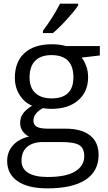

<svg xmlns="http://www.w3.org/2000/svg" viewBox="-20 -786 588 1046"><path d="M523.9 -535.2V-483.9L424.8 -472.2Q438.5 -455.1 449.2 -427.5Q460 -399.9 460 -365.2Q460 -286.6 406.2 -239.7Q352.5 -192.9 258.8 -192.9Q234.9 -192.9 213.9 -196.8Q162.1 -169.4 162.1 -127.9Q162.1 -106 180.2 -95.5Q198.2 -85 242.2 -85H336.9Q423.8 -85 470.5 -48.3Q517.1 -11.7 517.1 58.1Q517.1 147 445.8 193.6Q374.5 240.2 237.8 240.2Q132.8 240.2 75.9 201.2Q19 162.1 19 90.8Q19 42 50.3 6.3Q81.5 -29.3 138.2 -42Q117.7 -51.3 103.8 -70.8Q89.8 -90.3 89.8 -116.2Q89.8 -145.5 105.5 -167.5Q121.1 -189.5 154.8 -210Q113.3 -227.1 87.2 -268.1Q61 -309.1 61 -361.8Q61 -449.7 113.8 -497.3Q166.5 -544.9 263.2 -544.9Q305.2 -544.9 338.9 -535.2ZM97.2 89.8Q97.2 133.3 133.8 155.8Q170.4 178.2 238.8 178.2Q340.8 178.2 389.9 147.7Q439 117.2 439 64.9Q439 21.5 412.1 4.6Q385.3 -12.2 311 -12.2H213.9Q158.7 -12.2 127.9 14.2Q97.2 40.5 97.2 89.8ZM141.1 -363.8Q141.1 -307.6 172.9 -278.8Q204.6 -250 261.2 -250Q379.9 -250 379.9 -365.2Q379.9 -485.8 259.8 -485.8Q202.6 -485.8 171.9 -455.1Q141.1 -424.3 141.1 -363.8ZM213.9 -618.2Q237.3 -648.4 264.4 -691.4Q291.5 -734.4 307.1 -766.1H405.8V-755.9Q384.3 -724.1 341.8 -677.7Q299.3 -631.3 268.1 -606H213.9Z"/></svg>

Font: Zoram GWebM
Style: Regular
Weight: 400
Foundry: Ascender Corporation
Version: Version 1.000